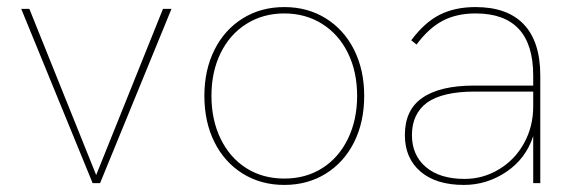

<svg xmlns="http://www.w3.org/2000/svg" viewBox="-20 -518 1632 543"><path d="M40 -493H63L252 -23L441 -493H465L263 0H242Z M558 -247Q558 -320 586.5 -377Q615 -434 666.5 -466Q718 -498 784 -498Q850 -498 901.5 -466Q953 -434 981.5 -377Q1010 -320 1010 -247Q1010 -173 981.5 -116Q953 -59 901.5 -27Q850 5 784 5Q718 5 666.5 -27Q615 -59 586.5 -116Q558 -173 558 -247ZM990 -247Q990 -315 964 -368Q938 -421 891 -450.5Q844 -480 784 -480Q724 -480 677 -450.5Q630 -421 604 -368Q578 -315 578 -247Q578 -179 604 -125.5Q630 -72 676.5 -42.5Q723 -13 784 -13Q845 -13 891.5 -42.5Q938 -72 964 -125.5Q990 -179 990 -247Z M1488 -133Q1467 -69 1412 -32Q1357 5 1292 5Q1213 5 1169 -33Q1125 -71 1125 -136Q1125 -207 1174 -241Q1224 -276 1321 -276H1488V-304Q1488 -480 1325 -480Q1271 -480 1231.5 -459Q1192 -438 1158 -392L1143 -404Q1180 -454 1223 -476Q1266 -498 1325 -498Q1415 -498 1461.5 -449Q1508 -400 1508 -304V0H1488ZM1294 -12Q1346 -12 1391 -39Q1436 -66 1462 -113Q1488 -160 1488 -217V-259H1323Q1232 -259 1188 -228Q1145 -196 1145 -136Q1145 -79 1184.5 -45.5Q1224 -12 1294 -12Z"/></svg>

Font: Hanken Grotesk Thin
Style: Regular
Weight: 100
Designer: Alfredo Marco Pradil
Foundry: Hanken Design Co.
Version: Version 3.014